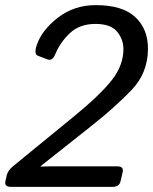

<svg xmlns="http://www.w3.org/2000/svg" viewBox="-24 -729 597 749"><path d="M19 0Q-7.8 0 -2.9 -22L2.4 -45.4Q6.8 -64 26.9 -80.6L262.7 -273.4Q367.7 -359.4 412.6 -417Q457.5 -474.6 457.5 -537.6Q457.5 -575.7 432.6 -605.7Q407.7 -635.7 348.6 -635.7Q287.6 -635.7 249.5 -600.6Q211.4 -565.4 190.9 -516.1Q180.2 -489.7 160.2 -497.6L123.5 -511.7Q107.4 -518.1 119.6 -553.7Q139.6 -612.3 202.6 -660.6Q265.6 -709 349.6 -709Q453.1 -709 503.2 -662.8Q553.2 -616.7 553.2 -539.1Q553.2 -443.8 488 -376.5Q422.9 -309.1 331.5 -236.8L134.8 -81.1L134.3 -79.1Q154.3 -80.1 173.8 -80.1H433.1Q459.5 -80.1 454.6 -58.1L446.3 -22Q441.4 0 414.6 0Z"/></svg>

Font: Istok Web
Style: BoldItalic
Weight: 700
Italic angle: -13°
Designer: Andrey V. Panov
Foundry: Andrey V. Panov
Version: Version 1.0.2g